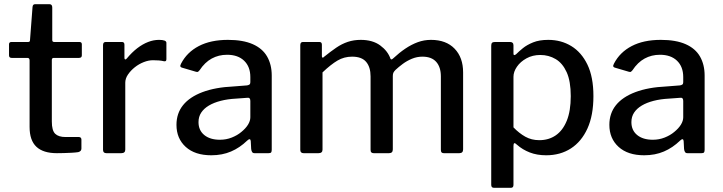

<svg xmlns="http://www.w3.org/2000/svg" viewBox="-20 -730 3444 915"><path d="M236 -454Q227 -454 227 -444V-151Q227 -108 243 -92.5Q259 -77 292 -77H356Q362 -77 365 -73.5Q368 -70 368 -65V-22Q368 -9 353 -5Q340 -3 321 -2Q302 -1 283.5 -0.5Q265 0 251 0Q186 0 153.5 -30.5Q121 -61 121 -125V-442Q121 -454 111 -454H36Q23 -454 23 -466V-519Q23 -530 35 -530H115Q123 -530 123 -539L135 -696Q136 -710 147 -710H216Q229 -710 229 -694V-539Q229 -530 238 -530H358Q370 -530 370 -519V-466Q370 -454 356 -454Z M487 0Q479 0 475 -4Q471 -8 471 -16V-515Q471 -530 484 -530H561Q573 -530 573 -517V-454Q573 -448 576.5 -447Q580 -446 584 -451Q609 -481 634.5 -500.5Q660 -520 686 -530Q712 -540 738 -540Q773 -540 773 -526V-448Q773 -436 762 -438Q750 -441 736.5 -442Q723 -443 709 -443Q688 -443 665 -434Q642 -425 622.5 -409.5Q603 -394 590 -375Q577 -356 577 -336V-17Q577 0 558 0H487Z M1158 -60Q1123 -26 1081 -8Q1039 10 987 10Q909 10 865 -30Q821 -70 821 -135Q821 -190 852.5 -229Q884 -268 945 -291Q1006 -314 1093 -318L1157 -323Q1164 -324 1168.5 -327Q1173 -330 1173 -338V-363Q1173 -412 1143.5 -440.5Q1114 -469 1062 -469Q1022 -469 989 -451Q956 -433 931 -395Q927 -390 924 -388Q921 -386 914 -388L846 -408Q841 -410 839.5 -413.5Q838 -417 843 -427Q871 -481 927.5 -510.5Q984 -540 1066 -540Q1138 -540 1184.5 -519.5Q1231 -499 1253 -460.5Q1275 -422 1275 -370V-17Q1275 -7 1272 -3.5Q1269 0 1260 0H1193Q1185 0 1181.5 -5.5Q1178 -11 1177 -20L1175 -58Q1173 -74 1158 -60ZM1173 -249Q1173 -266 1159 -264L1105 -260Q1065 -258 1032 -249.5Q999 -241 975.5 -227Q952 -213 939 -193.5Q926 -174 926 -148Q926 -109 953.5 -86.5Q981 -64 1028 -64Q1058 -64 1084.5 -74.5Q1111 -85 1130 -101Q1151 -118 1162 -136Q1173 -154 1173 -171V-249Z M1427 0Q1411 0 1411 -16V-515Q1411 -530 1424 -530H1502Q1514 -530 1514 -517V-462Q1514 -457 1517 -455.5Q1520 -454 1524 -459Q1555 -484 1582 -502.5Q1609 -521 1637.5 -530.5Q1666 -540 1699 -540Q1756 -540 1792 -513.5Q1828 -487 1841 -450Q1843 -446 1846.5 -447Q1850 -448 1854 -452Q1883 -479 1912 -498.5Q1941 -518 1971 -529Q2001 -540 2034 -540Q2106 -540 2146.5 -498Q2187 -456 2187 -385V-18Q2187 0 2169 0H2095Q2088 0 2084.5 -3.5Q2081 -7 2081 -16V-366Q2081 -410 2059 -435Q2037 -460 1993 -460Q1967 -460 1943 -450Q1919 -440 1899.5 -425.5Q1880 -411 1865 -397Q1858 -390 1855 -384Q1852 -378 1852 -368V-18Q1852 0 1834 0H1761Q1754 0 1750 -3.5Q1746 -7 1746 -16V-366Q1746 -410 1725 -435Q1704 -460 1658 -460Q1620 -460 1588.5 -441.5Q1557 -423 1517 -385V-17Q1517 0 1498 0H1427Z M2410 -530Q2427 -530 2427 -514V-475Q2427 -468 2430.5 -467.5Q2434 -467 2440 -472Q2453 -485 2472 -500.5Q2491 -516 2520.5 -528Q2550 -540 2593 -540Q2654 -540 2702.5 -510.5Q2751 -481 2779.5 -422Q2808 -363 2808 -272Q2808 -180 2779.5 -117.5Q2751 -55 2700.5 -22.5Q2650 10 2583 10Q2539 10 2504.5 -3.5Q2470 -17 2444 -40Q2435 -49 2431 -47.5Q2427 -46 2427 -34V151Q2427 165 2415 165H2334Q2321 165 2321 151V-512Q2321 -522 2325 -526Q2329 -530 2340 -530H2410ZM2427 -123Q2454 -95 2483.5 -78.5Q2513 -62 2550 -62Q2595 -62 2628.5 -85Q2662 -108 2681 -154.5Q2700 -201 2700 -272Q2700 -343 2680.5 -386Q2661 -429 2628 -448.5Q2595 -468 2555 -468Q2518 -468 2489 -452Q2460 -436 2443.5 -412Q2427 -388 2427 -364V-123Z M3221 -60Q3186 -26 3144 -8Q3102 10 3050 10Q2972 10 2928 -30Q2884 -70 2884 -135Q2884 -190 2915.5 -229Q2947 -268 3008 -291Q3069 -314 3156 -318L3220 -323Q3227 -324 3231.5 -327Q3236 -330 3236 -338V-363Q3236 -412 3206.5 -440.5Q3177 -469 3125 -469Q3085 -469 3052 -451Q3019 -433 2994 -395Q2990 -390 2987 -388Q2984 -386 2977 -388L2909 -408Q2904 -410 2902.5 -413.5Q2901 -417 2906 -427Q2934 -481 2990.5 -510.5Q3047 -540 3129 -540Q3201 -540 3247.5 -519.5Q3294 -499 3316 -460.5Q3338 -422 3338 -370V-17Q3338 -7 3335 -3.5Q3332 0 3323 0H3256Q3248 0 3244.5 -5.5Q3241 -11 3240 -20L3238 -58Q3236 -74 3221 -60ZM3236 -249Q3236 -266 3222 -264L3168 -260Q3128 -258 3095 -249.5Q3062 -241 3038.5 -227Q3015 -213 3002 -193.5Q2989 -174 2989 -148Q2989 -109 3016.5 -86.5Q3044 -64 3091 -64Q3121 -64 3147.5 -74.5Q3174 -85 3193 -101Q3214 -118 3225 -136Q3236 -154 3236 -171V-249Z"/></svg>

Font: Libre Franklin Medium
Style: Regular
Weight: 500
Designer: Pablo Impallari, Rodrigo Fuenzalida, Nhung Nguyen
Foundry: Impallari Type
Version: Version 3.000